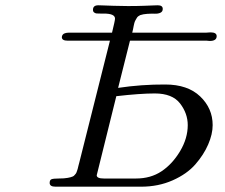

<svg xmlns="http://www.w3.org/2000/svg" viewBox="-20 -703 846 723"><path d="M167 -14.2Q167 -25.4 174.1 -28.1Q181.2 -30.8 201.7 -30.8Q222.2 -30.8 234.9 -33.2Q240.7 -34.2 245.8 -35.6Q251 -37.1 254.4 -38.6Q257.8 -40 261 -43.9Q264.2 -47.9 265.6 -49.3Q267.1 -50.8 269.5 -57.9Q272 -64.9 272.5 -66.9Q272.9 -68.8 275.4 -78.9Q277.8 -88.9 278.8 -91.8L394 -549.8H234.9Q212.9 -549.8 212.9 -563Q212.9 -567.9 215.8 -571.8Q220.7 -579.6 240.2 -580.1H401.9Q413.1 -626 413.1 -632.8Q413.1 -651.9 371.1 -651.9H360.8Q359.9 -651.9 357.9 -651.9Q348.1 -651.9 343.5 -652.3Q338.9 -652.8 334.5 -656Q330.1 -659.2 330.1 -666Q330.1 -683.1 350.1 -683.1Q353 -683.1 367.4 -682.6Q381.8 -682.1 407.5 -681.2Q433.1 -680.2 461.9 -680.2Q497.1 -680.2 522 -681.2Q546.9 -682.1 558.8 -682.6Q570.8 -683.1 574.2 -683.1Q593.3 -683.1 592.8 -668.9Q592.8 -659.2 584 -655Q575.2 -650.9 563 -651.4Q550.8 -651.9 534.9 -650.9Q519 -649.9 507.8 -646Q503.9 -644 500.5 -641.6Q497.1 -639.2 494.6 -634.5Q492.2 -629.9 490 -626.5Q487.8 -623 485.8 -616Q483.9 -608.9 483.4 -605.5Q482.9 -602.1 481 -593Q479 -584 478 -580.1H757.8Q759.8 -580.1 764.9 -580.6Q770 -581.1 772.9 -581.1Q795.9 -581.1 795.9 -566.9Q795.9 -548.8 770 -548.8Q767.1 -548.8 763.4 -549.3Q759.8 -549.8 758.8 -549.8H470.2L469.2 -548.8L424.8 -372.1Q513.7 -385.3 602.1 -384.8Q687 -384.8 733.9 -339.8Q780.8 -294.9 780.8 -231.9Q780.8 -197.8 763.9 -158.9Q747.1 -120.1 715.6 -84Q684.1 -47.9 630.1 -23.9Q576.2 0 511.2 0H189Q167 0 167 -14.2ZM344.2 -43Q344.2 -30.8 371.1 -30.8H492.2Q547.4 -30.8 588.1 -57.9Q628.9 -85 658 -133.5Q687 -182.1 687 -231.9Q687 -275.9 658 -313.5Q628.9 -351.1 563 -351.1Q507.8 -351.1 418 -340.8Q344.2 -43.9 344.2 -43Z"/></svg>

Font: CMU Classical Serif
Style: Italic
Weight: 500
Italic angle: -14.04°
Version: Version 0.7.0